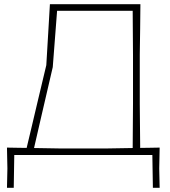

<svg xmlns="http://www.w3.org/2000/svg" viewBox="-20 -733 806 908"><path d="M13 155Q13.5 132.5 14 109.5Q14.5 86.5 15 63.5Q14.5 40.5 14 15.8Q13.5 -9 13 -35Q36 -34.5 59.2 -34.2Q82.5 -34 106 -33.5Q116.5 -77 128.8 -129.2Q141 -181.5 158 -252.8Q175 -324 199 -425Q203.5 -501 207.8 -573Q212 -645 216 -713H644Q643.5 -652.5 642.8 -596.5Q642 -540.5 641 -475V-242Q641.5 -185 642 -135.2Q642.5 -85.5 643 -33.5Q666 -34 689.2 -34.2Q712.5 -34.5 735 -35Q734.5 -9 734 15.8Q733.5 40.5 733 63.5Q733.5 86.5 734 109.5Q734.5 132.5 735 155H703L700.5 0H47.5L45 155ZM258.5 -31H489.5Q518 -31.5 547.8 -32Q577.5 -32.5 607.5 -33Q608 -85 608.2 -134.8Q608.5 -184.5 609 -242V-472Q608.5 -529.5 608.2 -579.8Q608 -630 607.5 -682H250Q245 -616 239.8 -549.2Q234.5 -482.5 229.5 -415.5Q197 -275.5 176.2 -186Q155.5 -96.5 141 -33Q171 -32.5 200.5 -32Q230 -31.5 258.5 -31Z"/></svg>

Font: Commissioner Loud Thin
Style: Regular
Weight: 100
Designer: Kostas Bartsokas
Foundry: Kostas Bartsokas
Version: Version 1.000; ttfautohint (v1.8.3)